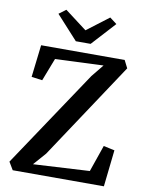

<svg xmlns="http://www.w3.org/2000/svg" viewBox="-103 -1046 854 1118"><g transform="rotate(10 324.0 -487.0)"><path d="M51.5 0 24 -46 407.5 -620 466.5 -692.5 181.5 -680.5 129.5 -546 65.5 -554.5 88 -745.5H582L605 -700L226.5 -129L161.5 -55L494.5 -73.5L549 -231L614.5 -217L590.5 0ZM283 -803.5 155.5 -943.5 197 -974.5 327 -876 456.5 -974.5 498 -943 370.5 -803.5Z"/></g></svg>

Font: Merriweather 24pt SemiBold
Style: Regular
Weight: 600
Designer: Eben Sorkin
Foundry: Eben Sorkin
Version: Version 2.100